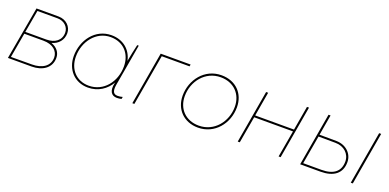

<svg xmlns="http://www.w3.org/2000/svg" viewBox="-8 -1147 3599 1775"><g transform="rotate(20 1791.5 -260.0)"><path d="M49 0H282C389 0 470 -55 470 -152C470 -206 437 -247 380 -268C443 -284 487 -334 487 -401C487 -466 434 -520 358 -520H141ZM72 -18 115 -262H303C398 -262 450 -211 450 -149C450 -64 377 -19 278 -19ZM118 -281 157 -501H355C420 -501 467 -456 467 -400C467 -325 410 -281 323 -281Z M1121 3C1138 3 1150 1 1166 -3L1170 -24C1152 -19 1139 -17 1120 -17C1069 -17 1067 -62 1077 -118L1095 -221L1100 -249L1147 -520H1132C1118 -464 1108 -408 1097 -352C1076 -454 995 -525 879 -525C718 -525 615 -381 615 -226C615 -94 703 5 836 5C937 5 1014 -49 1059 -126L1057 -119C1037 -36 1068 3 1121 3ZM877 -506C1005 -506 1084 -415 1084 -293C1084 -141 984 -14 838 -14C715 -14 635 -103 635 -228C635 -373 733 -506 877 -506Z M1273 0H1293L1380 -501H1654L1657 -520H1363Z M1919 5C2083 5 2195 -135 2195 -294C2195 -429 2103 -525 1961 -525C1795 -525 1686 -381 1686 -226C1686 -91 1780 5 1919 5ZM1920 -15C1790 -15 1706 -104 1706 -228C1706 -374 1809 -505 1960 -505C2090 -505 2175 -416 2175 -292C2175 -146 2072 -15 1920 -15Z M2802 -520 2761 -282H2379L2420 -520H2400L2310 0H2330L2376 -263H2758L2712 0H2732L2822 -520Z M2924 0H3124C3252 0 3328 -56 3328 -167C3328 -253 3257 -316 3166 -317L2999 -318L3034 -520H3014ZM3422 0H3442L3532 -520H3512ZM2947 -19 2996 -299 3163 -298C3247 -298 3308 -242 3308 -166C3308 -71 3247 -19 3127 -19Z"/></g></svg>

Font: Fixel Display 20240404 Thin
Style: Italic
Weight: 100
Italic angle: -10°
Designer: AlfaBravo + MacPaw
Foundry: Kyrylo Tkachov, Marchela Mozhyna, Serhii Makarenko, Maria Weinstein, Zakhar Kryvoshyya
Version: Version 1.211;Glyphs 3.2 (3225)